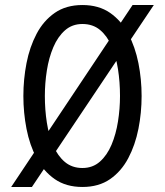

<svg xmlns="http://www.w3.org/2000/svg" viewBox="-20 -732 656 764"><path d="M107 12H24.5L507.5 -712H592ZM308 12Q243 12 198 -19.2Q153 -50.5 125.5 -102.8Q98 -155 85.5 -219.2Q73 -283.5 73 -350Q73 -416.5 85.5 -480.8Q98 -545 125.5 -597.2Q153 -649.5 198 -680.8Q243 -712 308 -712Q373 -712 418 -680.8Q463 -649.5 490.5 -597.2Q518 -545 530.8 -480.8Q543.5 -416.5 543.5 -350Q543.5 -283.5 530.8 -219.2Q518 -155 490.5 -102.8Q463 -50.5 418 -19.2Q373 12 308 12ZM308 -63.5Q349 -63.5 377.5 -88.8Q406 -114 423.8 -156Q441.5 -198 449.5 -248.8Q457.5 -299.5 457.5 -350Q457.5 -405.5 449.5 -456.8Q441.5 -508 424 -548.5Q406.5 -589 378 -612.8Q349.5 -636.5 308 -636.5Q267 -636.5 238.5 -611.2Q210 -586 192.2 -544.2Q174.5 -502.5 166.5 -451.8Q158.5 -401 158.5 -350Q158.5 -295 166.5 -243.8Q174.5 -192.5 192.2 -151.8Q210 -111 238.5 -87.2Q267 -63.5 308 -63.5Z"/></svg>

Font: Overpass Mono Light
Style: Regular
Weight: 400
Monospace: yes
Version: Version 4.000